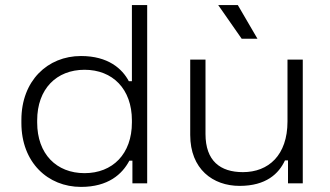

<svg xmlns="http://www.w3.org/2000/svg" viewBox="-20 -720 1297 754"><path d="M298 14C405 14 460 -36 488 -89H500V0H558V-700H498V-401H486C460 -450 405 -500 298 -500C167 -500 64 -403 64 -249V-237C64 -82 168 14 298 14ZM126 -239V-247C126 -371 202 -446 312 -446C422 -446 498 -371 498 -247V-239C498 -115 422 -40 312 -40C202 -40 126 -115 126 -239Z M921 10C1025 10 1075 -38 1099 -90H1111V0H1169V-486H1109V-243C1109 -110 1034 -44 934 -44C845 -44 787 -88 787 -194V-486H727V-190C727 -56 816 10 921 10ZM837 -700 929 -568H991L914 -700Z"/></svg>

Font: Meta Space Light
Style: Regular
Weight: 300
Designer: Meta Pool / Florian Karsten
Foundry: Meta Pool / Florian Karsten
Version: Version 2.000;Glyphs 3.1.1 (3137)